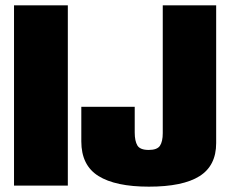

<svg xmlns="http://www.w3.org/2000/svg" viewBox="-20 -695 856 719"><path d="M32.5 0H234V-675H32.5ZM537.5 4Q664.5 4 727 -35.2Q789.5 -74.5 789.5 -159V-675H589.5V-196.5Q589.5 -165 579 -149.2Q568.5 -133.5 537 -133.5Q504.5 -133.5 494.5 -150.2Q484.5 -167 484.5 -199V-295H284.5V-165.5Q284.5 -76 348.5 -36Q412.5 4 537.5 4Z"/></svg>

Font: Anybody Condensed Black
Style: Regular
Weight: 900
Width: 3
Designer: Tyler Finck
Foundry: Etcetera Type Company
Version: Version 1.113;gftools[0.9.25]